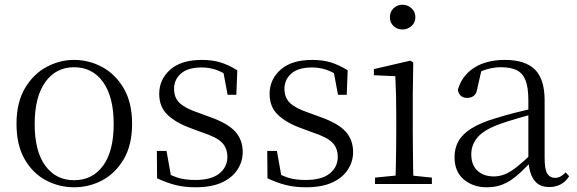

<svg xmlns="http://www.w3.org/2000/svg" viewBox="-20 -780 2445 814"><path d="M294 14Q231 14 175 -15.5Q119 -45 84.5 -105Q50 -165 50 -255Q50 -345 85.5 -405.5Q121 -466 177 -496Q233 -526 294 -526Q357 -526 413 -496Q469 -466 504.5 -405.5Q540 -345 540 -255Q540 -165 504.5 -105Q469 -45 413.5 -15.5Q358 14 294 14ZM294 -16Q372 -16 417 -77.5Q462 -139 462 -254Q462 -369 417 -432Q372 -495 294 -495Q217 -495 172 -432Q127 -369 127 -254Q127 -139 172 -77.5Q217 -16 294 -16Z M809 14Q762 14 724.5 4.5Q687 -5 646 -24L645 -140H686L708 -17L674 -19V-55Q702 -37 732.5 -27Q763 -17 808 -17Q876 -17 910 -44.5Q944 -72 944 -115Q944 -152 921 -175.5Q898 -199 836 -219L785 -238Q725 -260 690 -293.5Q655 -327 655 -382Q655 -443 701.5 -484.5Q748 -526 836 -526Q880 -526 914.5 -515.5Q949 -505 986 -482L982 -378H945L924 -490L953 -486V-454Q923 -475 894.5 -484.5Q866 -494 835 -494Q777 -494 747.5 -468.5Q718 -443 718 -403Q718 -365 742.5 -342.5Q767 -320 821 -302L870 -284Q946 -257 977.5 -222Q1009 -187 1009 -135Q1009 -95 986.5 -60.5Q964 -26 920 -6Q876 14 809 14Z M1277 14Q1230 14 1192.5 4.5Q1155 -5 1114 -24L1113 -140H1154L1176 -17L1142 -19V-55Q1170 -37 1200.5 -27Q1231 -17 1276 -17Q1344 -17 1378 -44.5Q1412 -72 1412 -115Q1412 -152 1389 -175.5Q1366 -199 1304 -219L1253 -238Q1193 -260 1158 -293.5Q1123 -327 1123 -382Q1123 -443 1169.5 -484.5Q1216 -526 1304 -526Q1348 -526 1382.5 -515.5Q1417 -505 1454 -482L1450 -378H1413L1392 -490L1421 -486V-454Q1391 -475 1362.5 -484.5Q1334 -494 1303 -494Q1245 -494 1215.5 -468.5Q1186 -443 1186 -403Q1186 -365 1210.5 -342.5Q1235 -320 1289 -302L1338 -284Q1414 -257 1445.5 -222Q1477 -187 1477 -135Q1477 -95 1454.5 -60.5Q1432 -26 1388 -6Q1344 14 1277 14Z M1570 0V-27L1681 -38H1705L1811 -27V0ZM1656 0Q1657 -24 1658 -65Q1659 -106 1659.5 -150Q1660 -194 1660 -227V-285Q1660 -335 1659 -377.5Q1658 -420 1656 -457L1565 -461V-487L1720 -523L1732 -515L1730 -378V-227Q1730 -194 1730.5 -150Q1731 -106 1731.5 -65Q1732 -24 1733 0ZM1686 -655Q1664 -655 1648.5 -669.5Q1633 -684 1633 -707Q1633 -730 1648.5 -745Q1664 -760 1686 -760Q1708 -760 1724.5 -745Q1741 -730 1741 -707Q1741 -684 1724.5 -669.5Q1708 -655 1686 -655Z M2044 14Q1986 14 1946.5 -19Q1907 -52 1907 -114Q1907 -152 1924 -182Q1941 -212 1979.5 -236Q2018 -260 2082 -279Q2124 -292 2169.5 -303.5Q2215 -315 2255 -324V-300Q2215 -290 2173.5 -278Q2132 -266 2096 -253Q2031 -229 2004.5 -197.5Q1978 -166 1978 -126Q1978 -80 2004.5 -56Q2031 -32 2074 -32Q2097 -32 2120 -41Q2143 -50 2172 -73Q2201 -96 2240 -134L2247 -88H2226Q2194 -54 2166.5 -31.5Q2139 -9 2110 2.5Q2081 14 2044 14ZM2309 13Q2265 13 2244 -17Q2223 -47 2220 -101V-105V-354Q2220 -411 2207.5 -441Q2195 -471 2169.5 -483Q2144 -495 2104 -495Q2075 -495 2045 -486.5Q2015 -478 1983 -459L2022 -486L2004 -407Q2001 -384 1989.5 -374.5Q1978 -365 1961 -365Q1928 -365 1921 -398Q1937 -458 1989 -492Q2041 -526 2121 -526Q2206 -526 2247.5 -485.5Q2289 -445 2289 -354V-111Q2289 -61 2300.5 -43.5Q2312 -26 2333 -26Q2346 -26 2356 -31.5Q2366 -37 2378 -49L2393 -33Q2378 -9 2356.5 2Q2335 13 2309 13Z"/></svg>

Font: Noto Serif JP ExtraLight Light
Style: Regular
Weight: 300
Version: Version 2.003-H1;hotconv 1.1.1;makeotfexe 2.6.0